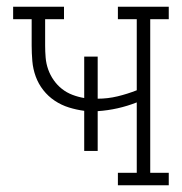

<svg xmlns="http://www.w3.org/2000/svg" viewBox="-20 -550 540 570"><path d="M330 0V-37H386V-246Q358 -235 329 -228.5Q300 -222 270 -220V-102H230V-221Q207 -224 184.5 -231Q162 -238 142.5 -251Q123 -264 108.5 -282.5Q94 -301 86 -323Q78 -345 76 -368.5Q74 -392 74 -415V-493H19V-530H170V-493H114V-415Q114 -397 115.5 -379Q117 -361 123 -344Q129 -327 139.5 -312Q150 -297 164 -286Q178 -275 195 -268.5Q212 -262 230 -259V-382H270V-257Q300 -257 329 -264Q358 -271 386 -282V-493H330V-530H481V-493H426V-37H481V0Z"/></svg>

Font: Iosevka Slab Extralight
Style: Regular
Weight: 200
Monospace: yes
Designer: Belleve Invis
Foundry: Belleve Invis
Version: Version 11.1.1; ttfautohint (v1.8.3)